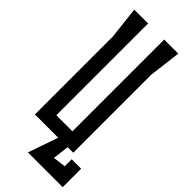

<svg xmlns="http://www.w3.org/2000/svg" viewBox="-329 -910 1148 1148"><g transform="rotate(45 245.0 -336.5)"><path d="M410 93 332 103 329 105 342 0H389V-660L414 -863H295V-87H159V-863H42L65 -660V0H262L196 190H490V34H410Z"/></g></svg>

Font: BackOut Medium
Style: Regular
Weight: 500
Designer: Frank Adebiaye
Foundry: Velvetyne Type Foundry
Version: Version 2.000;hotconv 1.0.109;makeotfexe 2.5.65596